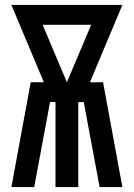

<svg xmlns="http://www.w3.org/2000/svg" viewBox="-20 -755 540 775"><path d="M26 0 104 -423H157L26 -735H474L343 -423H396L474 0H382L318 -343H296V0H204V-343H182L118 0ZM250 -423 348 -655H152Z"/></svg>

Font: Moesevka
Style: Bold
Weight: 700
Monospace: yes
Designer: Belleve Invis
Foundry: Belleve Invis
Version: Version 32.5.0; ttfautohint (v1.8.4)